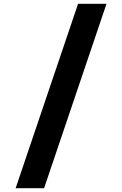

<svg xmlns="http://www.w3.org/2000/svg" viewBox="-20 -843 640 1006"><path d="M62 143 389 -823H538L211 143Z"/></svg>

Font: Iosevka SS04 Heavy Extended
Style: Regular
Weight: 900
Width: 7
Monospace: yes
Designer: Belleve Invis
Foundry: Belleve Invis
Version: Version 19.0.0; ttfautohint (v1.8.4)